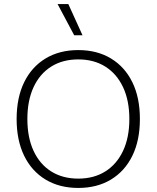

<svg xmlns="http://www.w3.org/2000/svg" viewBox="-20 -917 772 947"><path d="M366 -670Q459 -670 527.5 -628.5Q596 -587 633 -511Q670 -435 670 -330Q670 -225 633 -149Q596 -73 527.5 -31.5Q459 10 366 10Q273 10 204.5 -31.5Q136 -73 99 -149Q62 -225 62 -330Q62 -435 99 -511Q136 -587 204.5 -628.5Q273 -670 366 -670ZM366 -624Q289 -624 232.5 -588.5Q176 -553 145.5 -487Q115 -421 115 -330Q115 -239 145.5 -173Q176 -107 232.5 -71.5Q289 -36 366 -36Q443 -36 499.5 -71.5Q556 -107 587 -173Q618 -239 618 -330Q618 -421 587 -487Q556 -553 499.5 -588.5Q443 -624 366 -624ZM317 -897 387 -743H346L264 -897Z"/></svg>

Font: Work Sans Light
Style: Regular
Weight: 300
Designer: Wei Huang
Foundry: Wei Huang
Version: Version 2.012; ttfautohint (v1.8.3)